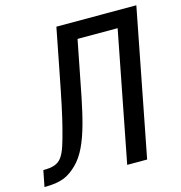

<svg xmlns="http://www.w3.org/2000/svg" viewBox="-160 -826 869 922"><g transform="rotate(-15 275.0 -364.5)"><path d="M-51.8 0C33.7 0 68.8 -19 110.4 -58.6C193.8 -138.2 219.2 -308.6 261.7 -523.9L285.6 -646H484.9L359.4 0H458.5L600.1 -729H202.6L162.1 -521C135.3 -382.8 119.6 -308.6 105 -252.4C68.8 -112.3 56.6 -80.1 -36.1 -80.1Z"/></g></svg>

Font: Hack
Style: Oblique
Weight: 400
Italic angle: -12°
Monospace: yes
Designer: Christopher Simpkins
Foundry: Christopher Simpkins
Version: Version 2.010